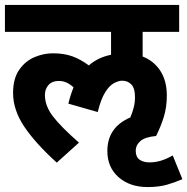

<svg xmlns="http://www.w3.org/2000/svg" viewBox="-20 -642 759 778"><path d="M415 -30Q415 -126 508 -166Q517 -187 522 -207Q527 -227 527 -249Q527 -284 512.5 -299.5Q498 -315 475 -315Q461 -315 442.5 -305.5Q424 -296 406.5 -268.5Q389 -241 376 -188L257 -222Q266 -259 278 -288Q265 -300 250.5 -307Q236 -314 218 -314Q191 -314 176.5 -297.5Q162 -281 162 -257Q162 -213 194.5 -170.5Q227 -128 300 -64L210 17Q122 -63 77.5 -130Q33 -197 33 -265Q33 -324 58 -359.5Q83 -395 120 -410.5Q157 -426 194 -426Q239 -426 272.5 -414Q306 -402 340 -377Q378 -410 430 -420V-513H0V-622H706V-513H558V-413Q604 -395 630 -354.5Q656 -314 656 -255Q656 -208 644 -169Q632 -130 613 -92H612L613 -91Q568 -87 549 -70.5Q530 -54 530 -31Q530 -6 545.5 5Q561 16 586 16Q607 16 629 10Q651 4 680 -12L719 84Q692 96 658 106Q624 116 578 116Q506 116 460.5 76Q415 36 415 -30Z"/></svg>

Font: Noto Sans Devanagari UI SemiCondensed
Style: Bold
Weight: 700
Width: 4
Designer: Jelle Bosma - Monotype Design Team
Foundry: Monotype Imaging Inc.
Version: Version 2.004; ttfautohint (v1.8.4.7-5d5b)